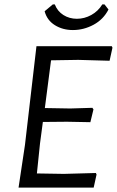

<svg xmlns="http://www.w3.org/2000/svg" viewBox="-20 -849 529 869"><path d="M211 -576 183 -360 298 -358 398 -361 403 -354 389 -296 283 -298 174 -297 161 -199 147 -64 269 -62 414 -66 417 -59 404 0H64L93 -193L145 -640H486L489 -633L476 -574L334 -578ZM471 -806Q448 -761 403.5 -737Q359 -713 310 -713Q264 -713 228.5 -735Q193 -757 182 -798L219 -829H228Q240 -798 267 -781Q294 -764 328 -764Q362 -764 393 -781Q424 -798 443 -829H453Z"/></svg>

Font: Alegreya Sans SC
Style: Italic
Weight: 400
Italic angle: -7°
Designer: Juan Pablo del Peral
Foundry: Huerta Tipografica
Version: Version 2.008; ttfautohint (v1.6)